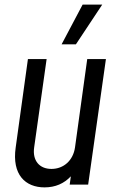

<svg xmlns="http://www.w3.org/2000/svg" viewBox="-20 -800 510 832"><path d="M423 -780H338L247 -608H309ZM358 -544 305 -161C297 -105 256 -68 203 -68C150 -68 120 -105 128 -161L182 -544H101L48 -161C31 -43 90 12 173 12C220 12 258 -5 287 -36L282 0H362L439 -544Z"/></svg>

Font: Mohave
Style: Italic
Weight: 400
Italic angle: -8°
Designer: Gumpita Rahayu
Foundry: Tokotype
Version: Version 2.002;PS 002.002;hotconv 1.0.88;makeotf.lib2.5.64775